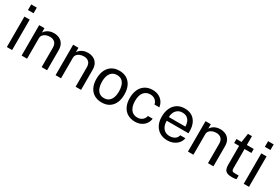

<svg xmlns="http://www.w3.org/2000/svg" viewBox="76 -1768 4120 2825"><g transform="rotate(30 2136.0 -356.0)"><path d="M168.7 -517V0H79.2V-517ZM171 -722.3V-626.6H76.2V-722.3Z M330.2 0V-517H420V-441.9Q432.7 -463.6 454.8 -482.4Q476.9 -501.2 508.8 -512.8Q540.7 -524.2 581.9 -524.2Q631 -524.2 672.2 -504.8Q713.5 -485.3 738.2 -444.2Q763 -403.1 763 -338.1V0H670.4V-329Q670.4 -389.6 638.8 -418.8Q607.1 -448.1 556.2 -448.1Q521.6 -448.1 490.9 -436.8Q460.2 -425.6 441.5 -402.9Q422.7 -380.1 422.7 -345.4V0Z M907.2 0V-517H997V-441.9Q1009.7 -463.6 1031.8 -482.4Q1053.9 -501.2 1085.8 -512.8Q1117.7 -524.2 1158.9 -524.2Q1208 -524.2 1249.2 -504.8Q1290.5 -485.3 1315.2 -444.2Q1340 -403.1 1340 -338.1V0H1247.4V-329Q1247.4 -389.6 1215.8 -418.8Q1184.1 -448.1 1133.2 -448.1Q1098.6 -448.1 1067.9 -436.8Q1037.2 -425.6 1018.5 -402.9Q999.7 -380.1 999.7 -345.4V0Z M1691.5 10Q1620 10 1566.7 -20.7Q1513.3 -51.4 1483.9 -110.9Q1454.4 -170.3 1454.4 -256.3Q1454.4 -337.5 1481.9 -398.4Q1509.4 -459.3 1562.5 -493.2Q1615.5 -527 1691.8 -527Q1763.3 -527 1816 -495.7Q1868.7 -464.4 1897.8 -404Q1926.9 -343.7 1926.9 -256.3Q1926.9 -177.3 1900.1 -117.4Q1873.2 -57.5 1821 -23.8Q1768.7 10 1691.5 10ZM1691.8 -62.8Q1738.2 -62.8 1770.2 -86.5Q1802.2 -110.2 1818.8 -154.1Q1835.4 -198.1 1835.4 -258.7Q1835.4 -314 1820.8 -358.3Q1806.2 -402.6 1774.5 -428.5Q1742.8 -454.3 1691.8 -454.3Q1644.9 -454.3 1612.4 -431.1Q1579.9 -407.9 1563.1 -364Q1546.3 -320.2 1546.3 -258.7Q1546.3 -204 1561.1 -159.5Q1576 -115.1 1608.1 -88.9Q1640.3 -62.8 1691.8 -62.8Z M2257.8 -527Q2313.4 -527 2357.7 -505.7Q2402.1 -484.4 2430.4 -445.3Q2458.8 -406.3 2465.7 -353.2H2383.7Q2379.1 -380.5 2362.9 -403.1Q2346.7 -425.7 2320.2 -439.1Q2293.8 -452.6 2258.3 -452.6Q2191.9 -452.6 2150.3 -404.6Q2108.7 -356.6 2108.7 -257.3Q2108.7 -167.9 2147 -114.1Q2185.2 -60.3 2259.7 -60.3Q2295 -60.3 2321.4 -74.3Q2347.8 -88.2 2363.8 -110.8Q2379.9 -133.4 2384.4 -159.3H2464.9Q2458.3 -107.6 2429.8 -69.4Q2401.2 -31.3 2356.9 -10.6Q2312.7 10 2257.8 10Q2188 10 2134.3 -20.4Q2080.5 -50.8 2050.2 -110.3Q2019.9 -169.8 2019.9 -256.7Q2019.9 -337.3 2047.7 -398.1Q2075.4 -459 2128.7 -493Q2182 -527 2257.8 -527Z M2658.1 -237Q2657.9 -187.9 2674.2 -148.2Q2690.4 -108.6 2723.6 -85.1Q2756.7 -61.7 2806.9 -61.7Q2856.4 -61.7 2892.2 -84.5Q2928.1 -107.3 2938.1 -151.1H3025.1Q3015.8 -98.5 2983.2 -62.5Q2950.7 -26.5 2904.8 -8.2Q2858.9 10 2808.6 10Q2736.3 10 2681.3 -21.4Q2626.3 -52.9 2595.4 -111.9Q2564.5 -170.9 2564.5 -253.3Q2564.5 -334.9 2592.5 -396.5Q2620.5 -458.2 2673.7 -492.6Q2726.8 -527 2802 -527Q2875 -527 2925.4 -495.6Q2975.8 -464.2 3002.1 -406.8Q3028.4 -349.3 3028.4 -270.8V-237ZM2658.4 -299.4H2939.5Q2939.5 -343.8 2924.4 -379.6Q2909.3 -415.4 2878.7 -436.2Q2848.1 -457 2801.3 -457Q2752.8 -457 2721 -433.7Q2689.2 -410.5 2673.7 -374.2Q2658.1 -337.9 2658.4 -299.4Z M3156.2 0V-517H3246V-441.9Q3258.7 -463.6 3280.8 -482.4Q3302.9 -501.2 3334.8 -512.8Q3366.7 -524.2 3407.9 -524.2Q3457 -524.2 3498.2 -504.8Q3539.5 -485.3 3564.2 -444.2Q3589 -403.1 3589 -338.1V0H3496.4V-329Q3496.4 -389.6 3464.8 -418.8Q3433.1 -448.1 3382.2 -448.1Q3347.6 -448.1 3316.9 -436.8Q3286.2 -425.6 3267.5 -402.9Q3248.7 -380.1 3248.7 -345.4V0Z M3974.9 -449.3H3858.3L3858.6 -128Q3858.6 -100.5 3864.2 -87.7Q3869.8 -75 3883.5 -71.4Q3897.2 -67.9 3921.5 -67.9H3978.2V-6Q3968.3 -2.3 3949.1 0.2Q3929.9 2.8 3901.4 2.8Q3847.8 2.8 3818.3 -11.9Q3788.8 -26.6 3777.3 -55Q3765.7 -83.4 3765.7 -124.9V-449.3H3681.7V-517H3768.1L3790.5 -667.5H3858.3V-517.3H3974.9Z M4193.2 -517V0H4103.7V-517ZM4195.5 -722.3V-626.6H4100.8V-722.3Z"/></g></svg>

Font: Public Sans Thin
Style: Regular
Weight: 100
Designer: The Public Sans project authors (U.S. Web Design System). Libre Franklin designed by Pablo Impallari and Rodrigo Fuenzal
Version: Version 1.008